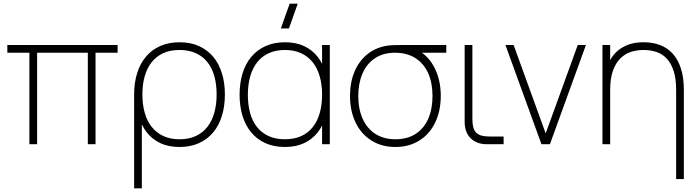

<svg xmlns="http://www.w3.org/2000/svg" viewBox="-20 -785 3802 1045"><path d="M140 0V-498H20V-540H620V-498H500V0H458V-498H182V0Z M710 240V-271H752V240ZM957 -27Q1008 -27 1046 -44.8Q1084 -62.5 1109 -94.8Q1134 -127 1146.5 -171.8Q1159 -216.5 1159 -271Q1159 -326 1146.5 -370.8Q1134 -415.5 1108.8 -447Q1083.5 -478.5 1045.5 -495.8Q1007.5 -513 957 -513Q905.5 -513 867.5 -495.2Q829.5 -477.5 804.5 -445.2Q779.5 -413 767.2 -368.8Q755 -324.5 755 -271Q755 -216 767.8 -171Q780.5 -126 806 -94Q831.5 -62 869.2 -44.5Q907 -27 957 -27ZM720 -271H710Q710 -335 726.5 -387.2Q743 -439.5 774.5 -476.8Q806 -514 852 -534.5Q898 -555 957 -555Q1017.5 -555 1063.5 -534Q1109.5 -513 1140.8 -475.5Q1172 -438 1188 -385.8Q1204 -333.5 1204 -271Q1204 -207 1187.8 -154.2Q1171.5 -101.5 1140 -64Q1108.5 -26.5 1062.5 -5.8Q1016.5 15 957 15Q897 15 852.5 -6Q808 -27 778.5 -65Q749 -103 734.5 -155.5Q720 -208 720 -271Z M1552.5 -630H1508.5L1556.5 -765H1600.5ZM1775 -540V0H1733V-540ZM1531 -555Q1591 -555 1635.5 -534Q1680 -513 1709.5 -475Q1739 -437 1753.5 -384.5Q1768 -332 1768 -269Q1768 -205.5 1753 -153Q1738 -100.5 1708.2 -63.2Q1678.5 -26 1634.2 -5.5Q1590 15 1531 15Q1470.5 15 1424.5 -6Q1378.5 -27 1347.2 -64.5Q1316 -102 1300 -154.2Q1284 -206.5 1284 -269Q1284 -333 1300.2 -385.8Q1316.5 -438.5 1348 -476Q1379.5 -513.5 1425.5 -534.2Q1471.5 -555 1531 -555ZM1531 -513Q1480 -513 1442 -495.2Q1404 -477.5 1379 -445.2Q1354 -413 1341.5 -368.2Q1329 -323.5 1329 -269Q1329 -214 1341.5 -169.2Q1354 -124.5 1379.2 -93Q1404.5 -61.5 1442.5 -44.2Q1480.5 -27 1531 -27Q1582.5 -27 1620.5 -44.8Q1658.5 -62.5 1683.5 -94.8Q1708.5 -127 1720.8 -171.5Q1733 -216 1733 -269Q1733 -324 1720.2 -369Q1707.5 -414 1682 -446Q1656.5 -478 1618.8 -495.5Q1581 -513 1531 -513Z M2132 15Q2057.5 15 2001.5 -20.2Q1945.5 -55.5 1915.2 -118.5Q1885 -181.5 1885 -263Q1885 -337.5 1910 -396.2Q1935 -455 1981.5 -491.5Q2028 -528 2092 -537Q2108 -539 2130.2 -539.5Q2152.5 -540 2172 -540H2409V-498H2231L2253 -512Q2311.5 -482 2345.2 -415.8Q2379 -349.5 2379 -263Q2379 -181.5 2348.8 -118.5Q2318.5 -55.5 2262.5 -20.2Q2206.5 15 2132 15ZM2132 -27Q2196.5 -27 2242 -56.2Q2287.5 -85.5 2310.8 -138.8Q2334 -192 2334 -263Q2334 -333 2310.8 -385.8Q2287.5 -438.5 2242 -468Q2196.5 -497.5 2132 -498Q2067 -498.5 2021.5 -468.5Q1976 -438.5 1953 -385Q1930 -331.5 1930 -263Q1930 -191.5 1954 -138.2Q1978 -85 2023.5 -56Q2069 -27 2132 -27Z M2721 -42H2645Q2618.5 -42 2600.5 -47Q2582.5 -52 2571.5 -63.2Q2560.5 -74.5 2555.8 -92.8Q2551 -111 2551 -138V-540H2509V-131V-120.5Q2509 -93 2517.5 -70.5Q2526 -48 2541.5 -32.5Q2557 -17 2579.5 -8.5Q2602 0 2629.5 0H2640H2721Z M2927 0 2731 -540H2775.5L2950 -59L3124.5 -540H3169L2973 0Z M3660 -296Q3660 -357 3646.5 -398.5Q3633 -440 3609.5 -465.5Q3586 -491 3553.5 -502Q3521 -513 3483 -513Q3445.5 -513 3412.5 -502Q3379.5 -491 3354.8 -465.5Q3330 -440 3315.5 -398.5Q3301 -357 3301 -296L3291 -439.5Q3298 -454 3311 -474Q3324 -494 3346 -512Q3368 -530 3401.5 -542.5Q3435 -555 3483 -555Q3532 -555 3572.5 -539.8Q3613 -524.5 3641.8 -492.5Q3670.5 -460.5 3686.2 -411.8Q3702 -363 3702 -296V189.5H3660ZM3259 0V-540H3301V0Z"/></svg>

Font: Vela Sans GX ExtLt
Style: Regular
Weight: 200
Designer: Principal design: Mikhail Sharanda - project Manrope.
Design modification: Ravid Balaliev
Foundry: Mikhail Sharanda
Version: Version 1.001